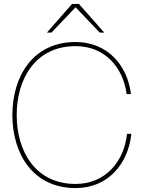

<svg xmlns="http://www.w3.org/2000/svg" viewBox="-20 -946 732 978"><path d="M365 12C530 12 633 -111 649 -264H627C612 -122 516 -9 365 -9C160 -9 65 -176 65 -360C65 -544 160 -711 365 -711C513 -711 607 -604 625 -467H647C629 -615 526 -732 365 -732C146 -732 43 -555 43 -360C43 -165 146 12 365 12ZM219 -780H242L365 -909L488 -780H511L382 -926H347Z"/></svg>

Font: Aspekta 50
Style: Regular
Weight: 50
Designer: Ivo Dolenc
Version: Version 2.000